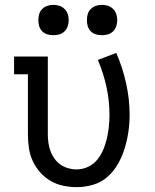

<svg xmlns="http://www.w3.org/2000/svg" viewBox="-20 -763 640 791"><path d="M296 8Q268 8 240 2Q212 -4 188 -18Q164 -32 145 -53.5Q126 -75 114.5 -100.5Q103 -126 99 -154Q95 -182 95 -210V-457H38V-530H177V-210Q177 -192 179.5 -174.5Q182 -157 188 -140.5Q194 -124 204.5 -109.5Q215 -95 229 -85Q243 -75 260.5 -70Q278 -65 295 -65Q320 -65 342.5 -75.5Q365 -86 380.5 -105Q396 -124 405.5 -146.5Q415 -169 420.5 -193Q426 -217 428.5 -241.5Q431 -266 431 -290Q431 -348 418.5 -405.5Q406 -463 383 -516L459 -545Q485 -485 499.5 -420Q514 -355 514 -290Q514 -255 509 -220.5Q504 -186 494 -153Q484 -120 467 -89.5Q450 -59 424 -35.5Q398 -12 364 -2Q330 8 296 8ZM400 -618Q387 -618 375 -621.5Q363 -625 354 -634Q345 -643 341.5 -655Q338 -667 338 -680Q338 -693 341.5 -705Q345 -717 354 -726Q363 -735 375 -739Q387 -743 400 -743Q413 -743 425 -739Q437 -735 446 -726Q455 -717 459 -705Q463 -693 463 -680Q463 -667 459 -655Q455 -643 446 -634Q437 -625 425 -621.5Q413 -618 400 -618ZM200 -618Q187 -618 175 -621.5Q163 -625 154 -634Q145 -643 141.5 -655Q138 -667 138 -680Q138 -693 141.5 -705Q145 -717 154 -726Q163 -735 175 -739Q187 -743 200 -743Q213 -743 225 -739Q237 -735 246 -726Q255 -717 259 -705Q263 -693 263 -680Q263 -667 259 -655Q255 -643 246 -634Q237 -625 225 -621.5Q213 -618 200 -618Z"/></svg>

Font: Iosevka Curly Slab Extended
Style: Regular
Weight: 400
Width: 7
Monospace: yes
Designer: Belleve Invis
Foundry: Belleve Invis
Version: Version 11.1.0; ttfautohint (v1.8.3)